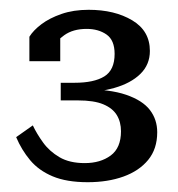

<svg xmlns="http://www.w3.org/2000/svg" viewBox="-20 -735 364 392"><path d="M153 -402Q122 -402 101.5 -414Q81 -426 68 -444Q55 -462 47 -479L13 -455Q24 -429 41.5 -408Q59 -387 87.5 -375Q116 -363 159 -363Q200 -363 232 -374.5Q264 -386 282.5 -408.5Q301 -431 301 -465Q301 -491 286 -510.5Q271 -530 237.5 -541.5Q204 -553 148 -553L138 -546Q180 -546 213.5 -555.5Q247 -565 266.5 -584Q286 -603 286 -631Q286 -672 250 -693.5Q214 -715 161 -715Q130 -715 105.5 -706.5Q81 -698 64.5 -685.5Q48 -673 40 -660V-610H103V-670Q96 -669 91.5 -664Q87 -659 85 -651.5Q83 -644 82 -633Q93 -650 111 -663Q129 -676 157 -676Q181 -676 197.5 -664.5Q214 -653 214 -625Q214 -592 193 -579Q172 -566 132 -566H104V-530H139Q172 -530 191 -522Q210 -514 218.5 -500Q227 -486 227 -467Q227 -433 206 -417.5Q185 -402 153 -402Z"/></svg>

Font: Roboto Serif 28pt
Style: Regular
Weight: 400
Designer: Greg Gazdowicz
Foundry: Commercial Type
Version: Version 1.008